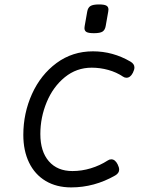

<svg xmlns="http://www.w3.org/2000/svg" viewBox="-20 -817 640 848"><path d="M459 -774.9Q459 -772.5 458 -765.6L446.8 -702.1Q443.8 -684.6 432.9 -677.5Q421.9 -670.4 395 -670.4Q371.6 -670.4 362.3 -675.5Q353 -680.7 353 -692.9Q353 -695.3 354 -702.1L365.2 -765.6Q368.2 -783.2 379.4 -790.3Q390.6 -797.4 417.5 -797.4Q440.4 -797.4 449.7 -792.2Q459 -787.1 459 -774.9ZM556.2 -544.9Q573.7 -534.7 573.7 -519Q573.7 -509.3 566.9 -495.6Q555.7 -473.6 538.6 -473.6Q530.3 -473.6 523.4 -478.5Q494.6 -498 458.3 -508.1Q421.9 -518.1 385.3 -518.1Q317.9 -518.1 266.1 -475.8Q214.4 -433.6 186.3 -366Q158.2 -298.3 158.2 -225.1Q158.2 -147.9 195.8 -104.7Q233.4 -61.5 299.8 -61.5Q340.8 -61.5 381.1 -73.7Q421.4 -85.9 456.1 -108.4Q462.9 -113.3 471.7 -113.3Q488.3 -113.3 499.5 -91.3Q506.3 -77.6 506.3 -67.9Q506.3 -52.2 488.8 -42Q396.5 10.7 294.4 10.7Q229.5 10.7 181.6 -17.8Q133.8 -46.4 108.4 -98.9Q83 -151.4 83 -221.2Q83 -316.9 121.3 -401.9Q159.7 -486.8 229.7 -538.6Q299.8 -590.3 390.6 -590.3Q478.5 -590.3 556.2 -544.9Z"/></svg>

Font: Courier Prime Sans
Style: Italic
Weight: 400
Italic angle: -10°
Designer: Alan Dague-Greene
Foundry: Quote-Unquote Apps
Version: Version 3.020